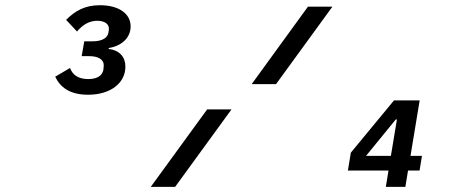

<svg xmlns="http://www.w3.org/2000/svg" viewBox="-20 -724 1840 744"><path d="M321.4 -356.9C408 -356.9 465.9 -402 465.9 -465.6C465.9 -502.5 443.9 -529.5 400.9 -534.1L401.6 -538C449.6 -545.5 486.2 -576.3 486.2 -621.8C486.2 -670.8 440.7 -703.8 367.2 -703.8C309.3 -703.8 271.7 -682.5 236.2 -647L278.4 -601.9C300.4 -628.2 326.3 -643.5 356.5 -643.5C385.3 -643.5 402 -631 402 -613.3C402 -609 401.3 -604.4 400.2 -598C397.4 -578.5 377.8 -563.9 338.8 -563.9H306.5L296.5 -506.4H326.3C360.8 -506.4 382.1 -493.3 382.1 -471.2C382.1 -467 381.4 -459.5 380.7 -453.8C376.8 -432.2 358.3 -417.6 321.7 -417.6C282 -417.6 260.7 -435 251.4 -460.6L193.9 -426.8C212.7 -387.1 248.9 -356.9 321.4 -356.9ZM564.3 0H658.7L877.1 -300.1H782.7ZM955.3 -398.1H1049.7L1268.1 -698.2H1173.3ZM1328.1 -63.2H1485.4L1475.1 0H1550.8L1561.1 -63.2H1605.8L1615.1 -120H1570.7L1606.2 -334.9H1506.7L1339.5 -132.5ZM1398.4 -120 1513.5 -261H1518.1L1494.7 -120Z"/></svg>

Font: Margiela Mono Italic SmBold It
Style: Regular
Weight: 600
Designer: Mike Abbink, Paul van der Laan, Pieter van Rosmalen
Foundry: Bold Monday
Version: Version 2.003 2021